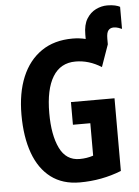

<svg xmlns="http://www.w3.org/2000/svg" viewBox="-59 -923 710 979"><g transform="rotate(-5 296.0 -433.5)"><path d="M527 -877Q550 -877 567 -873Q584 -869 592 -864V-751Q585 -754 574 -758Q563 -762 549 -762Q533 -762 523 -750.5Q513 -739 513 -708V-679L473 -566Q410 -606 341 -606Q264 -606 224.5 -541.5Q185 -477 185 -355Q185 -243 217.5 -176Q250 -109 319 -109Q356 -109 389 -120V-286H300V-402H523V-30Q422 10 310 10Q222 10 162.5 -35Q103 -80 73 -163Q43 -246 43 -359Q43 -471 77 -552.5Q111 -634 176.5 -679Q242 -724 336 -724Q354 -724 370.5 -722Q387 -720 403 -716V-739Q403 -789 421.5 -819Q440 -849 468.5 -863Q497 -877 527 -877Z"/></g></svg>

Font: Noto Sans ExtraCondensed
Style: Bold
Weight: 700
Width: 2
Designer: Monotype Design Team
Foundry: Monotype Imaging Inc.
Version: Version 2.013; ttfautohint (v1.8.4.7-5d5b)